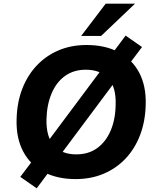

<svg xmlns="http://www.w3.org/2000/svg" viewBox="-20 -960 846 1041"><path d="M390 11Q290 11 217 -27.5Q144 -66 105.5 -139Q67 -212 70 -313Q72 -403 100 -476.5Q128 -550 178 -603.5Q228 -657 296.5 -686.5Q365 -716 449 -716Q550 -716 623 -677.5Q696 -639 734.5 -566.5Q773 -494 770 -393Q768 -303 740 -229Q712 -155 662 -101.5Q612 -48 543 -18.5Q474 11 390 11ZM393 -123Q460 -123 507 -157Q554 -191 580 -252Q606 -313 607 -393Q610 -488 567 -535Q524 -582 445 -582Q380 -582 333 -548.5Q286 -515 260 -454Q234 -393 232 -313Q230 -217 273 -170Q316 -123 393 -123ZM179 61 90 -1 179 -119 232 -183 532 -585 573 -649 661 -767 750 -705 661 -587 608 -523 308 -121 267 -57ZM420 -765 553 -940H712L528 -765Z"/></svg>

Font: Nunito Sans 11pt ExtraBold
Style: Italic
Weight: 800
Italic angle: -9°
Version: Version 3.101;gftools[0.9.27]